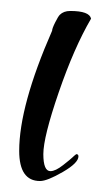

<svg xmlns="http://www.w3.org/2000/svg" viewBox="-20 -285 194 350"><path d="M72 27Q81 27 95 16Q109 5 112 2Q115 -1 119 -4Q123 -4 123 0Q123 12 94.5 28.5Q66 45 53 45Q15 45 15 -10Q15 -92 75 -229Q75 -233 80.5 -244Q86 -255 89 -258Q96 -265 108 -265Q143 -265 146 -251Q115 -198 87 -116.5Q59 -35 59 -4Q59 27 72 27Z"/></svg>

Font: Qwigley
Style: Regular
Weight: 400
Designer: Robert E. Leuschke
Foundry: Robert E. Leuschke
Version: Version 1.003